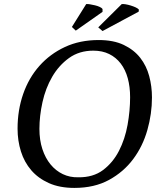

<svg xmlns="http://www.w3.org/2000/svg" viewBox="-20 -908 770 940"><path d="M66 -278Q66 -369 93.5 -448Q121 -527 173 -585.5Q225 -644 298 -678Q371 -712 463 -712Q536 -712 586 -688Q636 -664 666.5 -625Q697 -586 710.5 -535.5Q724 -485 724 -431Q724 -351 701.5 -271.5Q679 -192 632 -129Q585 -66 513.5 -27Q442 12 344 12Q272 12 219.5 -11.5Q167 -35 133 -74.5Q99 -114 82.5 -166.5Q66 -219 66 -278ZM173 -277Q173 -222 187.5 -178Q202 -134 227.5 -103Q253 -72 287.5 -55.5Q322 -39 363 -40Q436 -39 484.5 -75.5Q533 -112 562.5 -169.5Q592 -227 604.5 -296.5Q617 -366 617 -432Q617 -483 605.5 -525Q594 -567 571 -597Q548 -627 514.5 -643.5Q481 -660 437 -660Q368 -660 318 -624Q268 -588 235.5 -532Q203 -476 188 -408Q173 -340 173 -277ZM402 -888Q408 -889 420 -887Q432 -885 445 -882Q458 -879 468.5 -874Q479 -869 482 -864V-850L351 -758L332 -776ZM576 -888Q583 -889 595 -887Q607 -885 620 -881Q633 -877 644 -872Q655 -867 660 -861L659 -851L482 -756L461 -774Z"/></svg>

Font: PTSerifItalic
Style: Italic
Weight: 400
Italic angle: -12°
Designer: A.Korolkova, O.Umpeleva, V.Yefimov
Foundry: ParaType Ltd
Version: Version 1.000W OFL